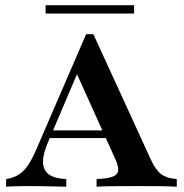

<svg xmlns="http://www.w3.org/2000/svg" viewBox="-20 -706 696 726"><path d="M3.2 0V-29Q30.6 -33.1 50 -45.2Q69.4 -57.3 85.5 -80.6Q101.6 -104 117.7 -141.9L305.6 -576.6H333.1L551.6 -100Q569.4 -62.1 590.3 -46.8Q611.3 -31.5 648.4 -29V0Q623.4 -1.6 585.9 -2Q548.4 -2.4 499.2 -2.4Q444.4 -2.4 405.6 -2Q366.9 -1.6 345.2 0V-29Q385.5 -30.6 404.8 -37.5Q424.2 -44.4 426.6 -60.1Q429 -75.8 416.9 -102.4L263.7 -441.9L282.3 -451.6L163.7 -173.4Q142.7 -126.6 142.7 -94.8Q142.7 -62.9 164.5 -46.8Q186.3 -30.6 230.6 -29V0Q203.2 -0.8 180.6 -1.2Q158.1 -1.6 138.7 -2Q119.4 -2.4 99.2 -2.4Q73.4 -2.4 50 -2Q26.6 -1.6 3.2 0ZM150.8 -183.9 163.7 -212.9H412.9L425.8 -183.9ZM152.4 -654.8V-686.3H487.1V-654.8Z"/></svg>

Font: Playfair
Style: Bold
Weight: 700
Designer: Claus Eggers Sørensen
Foundry: Claus Eggers Sørensen
Version: Version 2.001;gftools[0.9.30]